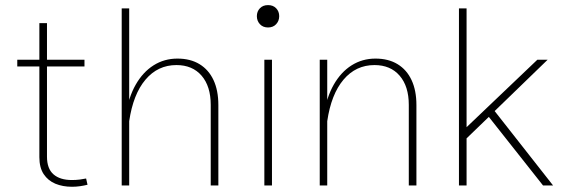

<svg xmlns="http://www.w3.org/2000/svg" viewBox="-20 -713 2161 738"><path d="M311 -26.9Q302.2 -24.9 287.1 -22.9Q272 -21 256.3 -21Q210.9 -21 185.8 -42.7Q160.6 -64.5 160.6 -110.8V-624H131.3V-108.9Q131.3 -68.8 147.9 -43.7Q164.6 -18.6 192.9 -6.8Q221.2 4.9 256.8 4.9Q272.5 4.9 287.6 2.7Q302.7 0.5 316.4 -2.9ZM46.4 -457.5H304.7V-483.4H46.4Z M476.6 0V-680.7H447.8V0ZM819.3 -309.1Q819.3 -365.2 800.8 -405Q782.2 -444.8 747.1 -466.3Q711.9 -487.8 662.1 -487.8Q611.3 -487.8 570.3 -461.9Q529.3 -436 501.7 -387.7Q474.1 -339.4 463.4 -271L476.6 -247.1Q491.7 -350.6 539.1 -406.7Q586.4 -462.9 658.2 -462.9Q719.7 -462.9 754.9 -422.1Q790 -381.3 790 -310.1V0H819.3Z M967.3 -650.9Q967.3 -632.8 979 -620.1Q990.7 -607.4 1010.3 -607.4Q1029.8 -607.4 1041.5 -620.1Q1053.2 -632.8 1053.2 -650.9Q1053.2 -668.9 1041.5 -681.2Q1029.8 -693.4 1010.3 -693.4Q990.7 -693.4 979 -681.2Q967.3 -668.9 967.3 -650.9ZM996.1 -483.4V0H1025.4V-483.4Z M1237.8 0V-332V-483.4H1209V0ZM1580.6 -309.1Q1580.6 -365.2 1562 -405Q1543.5 -444.8 1508.3 -466.3Q1473.1 -487.8 1423.3 -487.8Q1372.6 -487.8 1331.5 -461.9Q1290.5 -436 1262.9 -387.7Q1235.4 -339.4 1224.6 -271L1237.8 -247.1Q1252.9 -350.6 1300.3 -406.7Q1347.7 -462.9 1419.4 -462.9Q1481 -462.9 1516.1 -422.1Q1551.3 -381.3 1551.3 -310.1V0H1580.6Z M2045.4 -483.4 1773.4 -224.1V-680.7H1744.1V0H1773.4V-181.2L1858.9 -263.7L2067.4 0H2106L1881.3 -286.1L2085 -483.4Z"/></svg>

Font: Estedad-FD-VF Thin
Style: Regular
Weight: 100
Designer: Amin Abedi
Version: Version 5.0